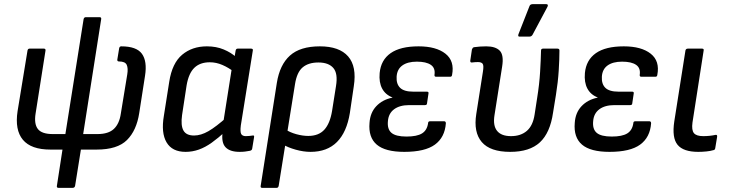

<svg xmlns="http://www.w3.org/2000/svg" viewBox="-20 -723 3524 928"><path d="M263 185Q253 185 255 175L282 0H224Q130 0 90.5 -47.5Q51 -95 65 -186L113 -479Q115 -488 123 -488H192Q201 -488 200 -479L152 -174Q144 -124 163 -99.5Q182 -75 235 -75H296L384 -630Q386 -640 395 -640H461Q471 -640 469 -630L382 -75H451Q504 -75 530.5 -100Q557 -125 564 -174L595 -363Q600 -393 592.5 -409.5Q585 -426 555 -426Q546 -426 547 -435L556 -490Q558 -499 566 -499Q640 -499 666 -463Q692 -427 681 -357L653 -177Q640 -92 593.5 -46Q547 0 447 0H371L343 175Q341 185 331 185Z M877 11Q812 11 785 -35Q758 -81 772 -163L798 -328Q812 -418 860.5 -458.5Q909 -499 980 -499Q1025 -499 1061 -484Q1097 -469 1121 -447L1112 -375Q1085 -396 1055 -409Q1025 -422 994 -422Q947 -422 919.5 -395.5Q892 -369 882 -311L860 -167Q853 -117 866.5 -92.5Q880 -68 918 -68Q951 -68 987.5 -89Q1024 -110 1079 -159L1071 -89Q1035 -56 1003.5 -33.5Q972 -11 941 0Q910 11 877 11ZM1138 11Q1091 11 1070 -11.5Q1049 -34 1056 -85L1060 -105L1059 -130L1102 -403L1111 -432L1119 -479Q1121 -488 1129 -488H1193Q1204 -488 1202 -479L1144 -117Q1140 -85 1146 -75Q1152 -65 1168 -65Q1178 -65 1186 -66Q1194 -67 1201 -68Q1210 -70 1208 -60L1199 -5Q1198 4 1187 6Q1176 8 1165 9.5Q1154 11 1138 11Z M1247 185Q1238 185 1240 175L1318 -322Q1332 -410 1381.5 -454.5Q1431 -499 1526 -499Q1620 -499 1662.5 -450.5Q1705 -402 1690 -306L1671 -177Q1656 -84 1608.5 -36.5Q1561 11 1481 11Q1447 11 1409.5 0.5Q1372 -10 1347 -25L1357 -99Q1381 -83 1412 -74.5Q1443 -66 1470 -66Q1520 -66 1547.5 -96Q1575 -126 1585 -187L1604 -307Q1614 -368 1591 -394.5Q1568 -421 1519 -421Q1471 -421 1443 -397.5Q1415 -374 1406 -317L1327 175Q1325 185 1317 185Z M1934 11Q1842 11 1801 -24Q1760 -59 1766 -129Q1769 -178 1798.5 -209.5Q1828 -241 1876 -251L1877 -252Q1843 -265 1827 -295Q1811 -325 1815 -370Q1821 -433 1868 -466Q1915 -499 2003 -499Q2088 -499 2133 -463.5Q2178 -428 2165 -361Q2164 -352 2156 -352H2088Q2079 -352 2080 -361Q2085 -394 2062.5 -409.5Q2040 -425 1995 -425Q1950 -425 1924.5 -406.5Q1899 -388 1897 -352Q1895 -317 1914 -298.5Q1933 -280 1977 -280H2043Q2053 -280 2051 -271L2044 -224Q2044 -215 2034 -215H1958Q1912 -215 1885 -195Q1858 -175 1855 -138Q1851 -99 1872 -81Q1893 -63 1945 -63Q1995 -63 2019.5 -78Q2044 -93 2049 -127Q2049 -137 2059 -137H2126Q2135 -137 2135 -127Q2130 -59 2082 -24Q2034 11 1934 11Z M2446 11Q2349 11 2308.5 -36.5Q2268 -84 2282 -172L2314 -376Q2319 -406 2313 -414.5Q2307 -423 2290 -423Q2284 -423 2276 -422.5Q2268 -422 2261 -421Q2252 -420 2253 -430L2261 -484Q2263 -489 2265 -491.5Q2267 -494 2272 -495Q2285 -497 2300.5 -498Q2316 -499 2330 -499Q2375 -499 2395.5 -478Q2416 -457 2407 -401L2370 -166Q2362 -116 2382.5 -90.5Q2403 -65 2450 -65Q2497 -65 2526.5 -90.5Q2556 -116 2564 -170L2576 -248Q2587 -316 2590.5 -375.5Q2594 -435 2595 -479Q2595 -488 2605 -488H2674Q2684 -488 2684 -479Q2684 -438 2680.5 -382Q2677 -326 2667 -264L2653 -178Q2639 -81 2589.5 -35Q2540 11 2446 11ZM2490 -546Q2486 -546 2485 -549.5Q2484 -553 2486 -558L2539 -693Q2541 -699 2545.5 -701Q2550 -703 2555 -703H2620Q2626 -703 2627.5 -699.5Q2629 -696 2626 -690L2554 -555Q2549 -546 2538 -546Z M2926 11Q2834 11 2793 -24Q2752 -59 2758 -129Q2761 -178 2790.5 -209.5Q2820 -241 2868 -251L2869 -252Q2835 -265 2819 -295Q2803 -325 2807 -370Q2813 -433 2860 -466Q2907 -499 2995 -499Q3080 -499 3125 -463.5Q3170 -428 3157 -361Q3156 -352 3148 -352H3080Q3071 -352 3072 -361Q3077 -394 3054.5 -409.5Q3032 -425 2987 -425Q2942 -425 2916.5 -406.5Q2891 -388 2889 -352Q2887 -317 2906 -298.5Q2925 -280 2969 -280H3035Q3045 -280 3043 -271L3036 -224Q3036 -215 3026 -215H2950Q2904 -215 2877 -195Q2850 -175 2847 -138Q2843 -99 2864 -81Q2885 -63 2937 -63Q2987 -63 3011.5 -78Q3036 -93 3041 -127Q3041 -137 3051 -137H3118Q3127 -137 3127 -127Q3122 -59 3074 -24Q3026 11 2926 11Z M3355 11Q3283 11 3255 -23Q3227 -57 3239 -136L3293 -479Q3295 -488 3305 -488H3373Q3383 -488 3381 -479L3327 -131Q3322 -94 3334 -79.5Q3346 -65 3379 -65Q3394 -65 3409 -66.5Q3424 -68 3438 -71Q3448 -73 3446 -61L3437 -7Q3436 2 3427 3Q3414 7 3394 9Q3374 11 3355 11Z"/></svg>

Font: Sofia Sans Semi Condensed Medium
Style: Italic
Weight: 500
Italic angle: -9°
Version: Version 4.100